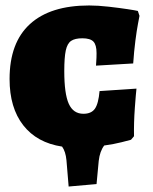

<svg xmlns="http://www.w3.org/2000/svg" viewBox="-20 -532 561 702"><path d="M479 -208Q477 -192 473 -137.5Q469 -83 470 -34L459 -21Q452 -19 424.5 -12Q397 -5 361 0Q345 21 341 56L333 141L231 150L223 54Q220 22 207 4Q115 -10 65 -74Q15 -138 15 -243Q15 -376 89.5 -444Q164 -512 306 -512Q338 -512 377.5 -507.5Q417 -503 446.5 -498.5Q476 -494 484 -492L490 -474Q489 -468 484.5 -445Q480 -422 475 -383Q470 -344 467 -300L331 -292Q331 -296 332 -308Q333 -320 333 -338Q333 -368 321.5 -380Q310 -392 281 -392Q254 -392 240 -382.5Q226 -373 220.5 -347.5Q215 -322 215 -272Q215 -189 231.5 -152.5Q248 -116 285 -116Q314 -116 327 -134.5Q340 -153 344 -199Z"/></svg>

Font: Alegreya SC Black
Style: Regular
Weight: 900
Designer: Juan Pablo del Peral
Foundry: Huerta Tipografica
Version: Version 2.007; ttfautohint (v1.6)